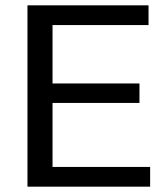

<svg xmlns="http://www.w3.org/2000/svg" viewBox="-20 -700 618 720"><path d="M83 0H543V-74H177V-314H503V-387H177V-606H537V-680H83Z"/></svg>

Font: Ronzino
Style: Regular
Weight: 400
Designer: Nunzio Mazzaferro
Foundry: Collletttivo
Version: Version 1.000;Glyphs 3.3 (3337)